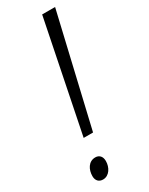

<svg xmlns="http://www.w3.org/2000/svg" viewBox="-191 -752 620 797"><g transform="rotate(-30 118.5 -354.0)"><path d="M64 -184H109L233 -714H171ZM48 6C78 6 96 -25 96 -55C96 -77 84 -90 65 -90C32 -90 16 -59 16 -28C16 -6 29 6 48 6Z"/></g></svg>

Font: Noto Sans Condensed Light
Style: Italic
Weight: 300
Width: 3
Italic angle: -12°
Designer: Monotype Design Team
Foundry: Monotype Imaging Inc.
Version: Version 2.013